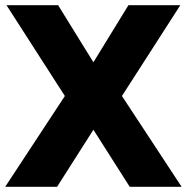

<svg xmlns="http://www.w3.org/2000/svg" viewBox="-30 -720 720 740"><path d="M465 -700H665L440 -350L670 0H470L330 -220L190 0H-10L220 -350L-5 -700H194L330 -480Z"/></svg>

Font: Russo One
Style: Regular
Weight: 400
Designer: Jovanny lemonad
Foundry: Jovanny Lemonad
Version: Version 1.001